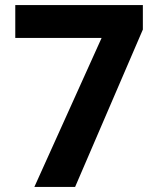

<svg xmlns="http://www.w3.org/2000/svg" viewBox="-20 -734 621 754"><path d="M115 0 379 -585H40V-714H541V-618L275 0Z"/></svg>

Font: Noto Sans Thai Looped
Style: Bold
Weight: 700
Designer: Sasikarn Vongin, Ben Mitchell
Foundry: The Fontpad Ltd
Version: Version 1.001; ttfautohint (v1.8.4.7-5d5b)